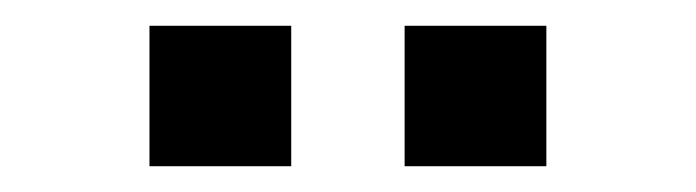

<svg xmlns="http://www.w3.org/2000/svg" viewBox="-20 -733 540 149"><path d="M294 -604V-713H404V-604ZM96 -604V-713H206V-604Z"/></svg>

Font: Nunito Sans 9pt SemiBold
Style: Regular
Weight: 600
Version: Version 3.101;gftools[0.9.27]